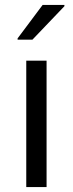

<svg xmlns="http://www.w3.org/2000/svg" viewBox="-20 -755 294 775"><path d="M86 0V-510H168V0ZM51 -595V-600L152 -735H240V-730L111 -595Z"/></svg>

Font: Saira Thin
Style: Regular
Weight: 400
Version: Version 1.101